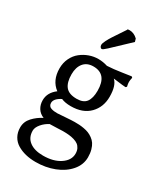

<svg xmlns="http://www.w3.org/2000/svg" viewBox="-228 -771 955 1115"><g transform="rotate(30 249.5 -214.0)"><path d="M101.1 104Q101.1 150.4 134.3 175.3Q167.5 200.2 225.1 200.2Q294.9 200.2 339.4 170.2Q383.8 140.1 383.8 96.2Q383.8 77.1 377 63.2Q370.1 49.3 358.9 41Q347.7 32.7 330.3 27.6Q313 22.5 295.4 20.8Q277.8 19 254.9 19Q248.5 19 217 20.5Q185.5 22 169.9 22V21Q141.6 34.7 121.3 58.6Q101.1 82.5 101.1 104ZM224.1 -446.8Q255.9 -446.8 286.1 -437Q328.1 -439 381.8 -447.3Q435.5 -455.6 441.9 -456.1L448.2 -450.2Q443.8 -431.6 443.8 -419.9Q443.8 -408.2 448.2 -390.1L441.9 -383.8Q417 -385.3 392.3 -388.9Q367.7 -392.6 357.9 -393.1Q390.1 -364.3 390.1 -289.1Q390.1 -219.7 345.7 -174.3Q301.3 -128.9 221.2 -128.9Q182.6 -128.9 157.2 -140.1Q112.8 -117.2 112.8 -88.9Q112.8 -77.6 118.2 -70.1Q123.5 -62.5 133.8 -59.3Q144 -56.2 153.1 -55.2Q162.1 -54.2 174.8 -54.2Q178.7 -54.2 224.4 -57.6Q270 -61 287.1 -61Q304.2 -61 317.9 -60.3Q331.5 -59.6 349.9 -56.4Q368.2 -53.2 382.3 -47.6Q396.5 -42 411.1 -31.5Q425.8 -21 435.3 -6.8Q444.8 7.3 450.9 29.1Q457 50.8 457 78.1Q457 128.4 422.1 168.9Q387.2 209.5 330.1 231.7Q272.9 253.9 206.1 253.9Q169.9 253.9 138.9 246.3Q107.9 238.8 82.8 223.6Q57.6 208.5 43.2 182.9Q28.8 157.2 28.8 124Q28.8 85.4 55.9 56.2Q83 26.9 119.1 8.8Q91.3 -2.4 77.1 -25.4Q63 -48.3 63 -78.1Q63 -129.4 110.8 -165Q55.2 -206.5 55.2 -287.1Q55.2 -324.7 70.3 -355.7Q85.4 -386.7 110.1 -406.2Q134.8 -425.8 164.3 -436.3Q193.8 -446.8 224.1 -446.8ZM221.2 -395Q178.7 -395 155.8 -367.2Q132.8 -339.4 132.8 -292Q132.8 -237.8 155 -210.4Q177.2 -183.1 229 -183.1Q274.4 -183.1 293.2 -209Q312 -234.9 312 -284.2Q312 -395 221.2 -395ZM283.7 -677.2V-680.2Q289.6 -682.1 297.9 -682.1Q327.1 -682.1 352.1 -658.2L357.9 -638.2L240.7 -527.3Q218.3 -506.3 210.9 -506.3Q205.6 -506.3 201.2 -512.2Q196.8 -518.1 196.8 -526.4Q196.8 -536.6 207 -556.9Q217.3 -577.1 228.8 -594.7Q240.2 -612.3 258.8 -639.9Q277.3 -667.5 283.7 -677.2ZM208 -559.1V-558.1H207Z"/></g></svg>

Font: Linear Smooth Low Contrast
Style: Regular
Weight: 500
Designer: Philipp H. Poll, Flanker
Foundry: Philipp H. Poll, reworked by Flanker
Version: Version 1.010 | FøM Fix